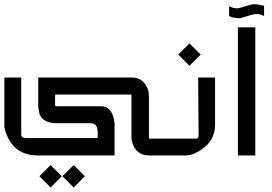

<svg xmlns="http://www.w3.org/2000/svg" viewBox="-20 -711 1243 878"><path d="M0 -356.4H77.1V-96.2Q77.1 -79.6 98.6 -79.6H421.9Q426.8 -79.6 426.8 -84.5V-103Q426.8 -147.5 396 -147.5H227.5Q157.2 -155.3 157.2 -213.4Q154.8 -213.4 154.8 -229.5V-356.4H583.5Q639.6 -356.4 658.7 -295.4Q661.1 -280.3 661.1 -264.6V-77.1H765.1V0H663.1Q600.6 0 583.5 -63.5Q581.1 -72.3 581.1 -84.5V-278.8H236.8Q231.9 -278.3 231.9 -273.9V-229.5Q232.4 -225.1 236.8 -225.1H442.9Q494.6 -225.1 503.9 -147.5V0H154.8Q30.3 0 0 -128.9ZM211.4 146.5 160.2 94.7 211.4 43.9 262.7 94.7ZM316.9 146.5 265.6 94.7 316.9 43.9 368.2 94.7Z M886.2 -356.4H963.4V-140.6Q963.4 -50.8 864.7 -6.8Q843.3 0 825.2 0H740.7V-77.1H878.9Q882.3 -77.1 888.2 -86.9ZM846.2 -410.2 795.4 -461.4 846.2 -512.7 897.9 -461.4Z M1145 -691.4Q1161.1 -691.4 1187.5 -684.6V-637.7Q1169.4 -647 1156.7 -647H1149.9Q1139.2 -647 1079.6 -627.9H1067.9Q1031.7 -630.9 1027.8 -639.6V-682.1H1030.3Q1045.4 -672.9 1065.4 -672.9Q1073.2 -672.9 1133.3 -691.4ZM1067.9 -585.9H1147.5V0H1067.9Z"/></svg>

Font: Kadhim
Style: Regular
Weight: 400
Designer: Developer/ Husham Jawad
Version: Version 1.00;December 29, 2020;FontCreator 13.0.0.2683 32-bi